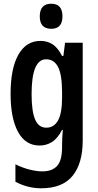

<svg xmlns="http://www.w3.org/2000/svg" viewBox="-20 -773 526 1033"><path d="M198 -553Q233 -553 261.5 -535.5Q290 -518 314 -472H321L330 -543H425V-17Q425 106 370.5 173Q316 240 202 240Q129 240 63 205V111Q104 131 141.5 140Q179 149 208 149Q260 149 287 120Q314 91 314 17V7Q314 -33 318 -74H314Q289 -27 259 -8.5Q229 10 193 10Q117 10 77 -63.5Q37 -137 37 -268Q37 -405 79 -479Q121 -553 198 -553ZM228 -454Q150 -454 150 -267Q150 -174 169 -130Q188 -86 229 -86Q270 -86 292 -124.5Q314 -163 314 -250V-274Q314 -371 292.5 -412.5Q271 -454 228 -454ZM256 -753Q316 -753 316 -685Q316 -618 256 -618Q194 -618 194 -685Q194 -753 256 -753Z"/></svg>

Font: Noto Sans Sinhala ExtraCondensed SemiBold
Style: Regular
Weight: 600
Width: 2
Designer: Jelle Bosma - Monotype Design Team
Foundry: Monotype Imaging Inc.
Version: Version 2.006; ttfautohint (v1.8.4.7-5d5b)